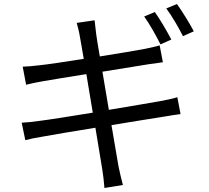

<svg xmlns="http://www.w3.org/2000/svg" viewBox="-20 -872 1040 956"><path d="M833 -675C812 -716 776 -777 751 -812L698 -790C725 -752 759 -692 779 -651ZM490 -515C584 -530 674 -545 719 -552C746 -556 776 -560 791 -562L775 -646C758 -641 732 -635 703 -629C661 -621 572 -606 477 -591C467 -649 460 -691 459 -702C456 -724 453 -752 451 -771L362 -758C368 -736 374 -714 378 -688C380 -675 388 -635 397 -579C303 -564 216 -551 176 -547C145 -543 118 -541 93 -540L110 -450C133 -456 159 -462 191 -467C230 -474 316 -488 410 -503L442 -311C331 -293 225 -276 176 -270C150 -266 111 -262 88 -261L106 -174C128 -180 155 -186 194 -192C241 -201 345 -218 455 -236C472 -136 485 -52 489 -30C494 -1 497 29 500 64L592 49C584 20 576 -15 570 -44C566 -67 552 -150 535 -249C636 -266 733 -281 789 -290C827 -296 859 -302 879 -304L863 -388C842 -381 813 -375 775 -368C723 -359 625 -342 522 -325ZM808 -830C836 -792 869 -736 891 -692L945 -716C926 -753 887 -816 861 -852Z"/></svg>

Font: Noto Sans T Chinese Regular
Style: Regular
Weight: 400
Designer: Ryoko NISHIZUKA (kana & ideographs); Paul D. Hunt (Latin, Greek & Cyrillic); Wenlong ZHANG (bopomofo); Sandoll Communica
Foundry: Adobe Systems Incorporated
Version: Version 1.000;PS 1;hotconv 1.0.78;makeotf.lib2.5.61930